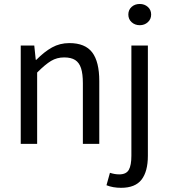

<svg xmlns="http://www.w3.org/2000/svg" viewBox="-20 -711 833 949"><path d="M149.4 -485.8 156.7 -415.5H159.7Q198.7 -455.1 237.3 -476.6Q275.9 -498 322.8 -498Q400.9 -498 435.8 -451.9Q470.7 -405.8 470.7 -310.5V0H389.6V-299.3Q389.6 -346.2 380.6 -373.8Q371.6 -401.4 351.6 -414.3Q331.5 -427.2 296.9 -427.2Q261.2 -427.2 232.4 -409.9Q203.6 -392.6 163.6 -352.5V0H82.5V-485.8ZM670.9 -691.4Q694.3 -691.4 710.7 -676.8Q727.1 -662.1 727.1 -639.2Q727.1 -616.2 710.7 -601.3Q694.3 -586.4 670.9 -586.4Q647 -586.4 630.6 -601.3Q614.3 -616.2 614.3 -639.2Q614.3 -662.1 630.4 -676.8Q646.5 -691.4 670.9 -691.4ZM710.9 -485.8V59.1Q710.9 136.2 679.7 176.8Q648.4 217.3 578.6 217.3Q538.1 217.3 506.3 204.6L523.4 143.1Q546.9 150.9 569.3 150.9Q604 150.9 616.7 128.4Q629.4 106 629.4 58.6V-485.8Z"/></svg>

Font: Varta
Style: Regular
Weight: 400
Designer: Joana Correia, Viktoriya Grabowska, Eben Sorkin
Foundry: Sorkin Type
Version: Version 1.003; ttfautohint (v1.3) -l 8 -r 24 -G 200 -x 12 -H